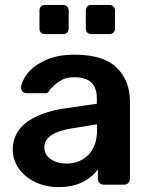

<svg xmlns="http://www.w3.org/2000/svg" viewBox="-20 -753 612 783"><path d="M217 10Q166 10 123.5 -10.5Q81 -31 56.5 -66Q32 -101 32 -143Q32 -211 87 -253Q142 -295 238 -310L375 -330V-351Q375 -394 353 -416Q331 -438 283 -438Q250 -438 230 -426Q210 -414 197.5 -401.5Q185 -389 181 -385Q177 -373 166 -373H88Q79 -373 72.5 -379Q66 -385 66 -395Q67 -420 90.5 -451.5Q114 -483 163 -506.5Q212 -530 284 -530Q402 -530 456 -477Q510 -424 510 -338V-24Q510 -14 503.5 -7Q497 0 486 0H403Q393 0 386 -7Q379 -14 379 -24V-63Q357 -31 317 -10.5Q277 10 217 10ZM251 -86Q306 -86 341 -122Q376 -158 376 -226V-246L276 -230Q161 -212 161 -153Q161 -121 187.5 -103.5Q214 -86 251 -86ZM163 -614Q153 -614 147 -620Q141 -626 141 -636V-710Q141 -720 147 -726.5Q153 -733 163 -733H237Q247 -733 253.5 -726.5Q260 -720 260 -710V-636Q260 -626 253.5 -620Q247 -614 237 -614ZM352 -614Q342 -614 336 -620Q330 -626 330 -636V-710Q330 -720 336 -726.5Q342 -733 352 -733H426Q436 -733 442.5 -726.5Q449 -720 449 -710V-636Q449 -626 442.5 -620Q436 -614 426 -614Z"/></svg>

Font: Rubik AZ
Style: Regular
Weight: 500
Designer: Hubert and Fischer
Foundry: Hubert & Fischer
Version: Version 2.000